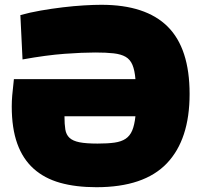

<svg xmlns="http://www.w3.org/2000/svg" viewBox="-20 -771 844 801"><path d="M29 -327Q29 -349 31 -373Q33 -397 38 -441H545Q542 -478 532.5 -500.5Q523 -523 504 -534Q485 -545 454 -548.5Q423 -552 377 -552Q324 -552 249 -546.5Q174 -541 74 -523L65 -708Q104 -719 150 -727Q196 -735 242 -740.5Q288 -746 330 -748.5Q372 -751 403 -751Q588 -751 679.5 -660Q771 -569 771 -379Q771 -189 676 -89.5Q581 10 382 10Q296 10 230.5 -8.5Q165 -27 120 -67.5Q75 -108 52 -172Q29 -236 29 -327ZM387 -172Q429 -172 457.5 -176Q486 -180 504 -192Q522 -204 531.5 -226.5Q541 -249 545 -286H249Q249 -253 252.5 -231Q256 -209 270 -196Q284 -183 311.5 -177.5Q339 -172 387 -172Z"/></svg>

Font: Encode Sans Wide
Style: Black
Weight: 900
Designer: Pablo Impallari, Andres Torresi
Foundry: Pablo Impallari, Andres Torresi
Version: Version 1.000; ttfautohint (v1.00) -l 8 -r 50 -G 200 -x 14 -